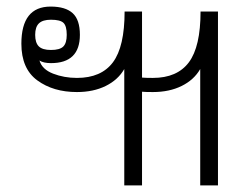

<svg xmlns="http://www.w3.org/2000/svg" viewBox="-20 -564 748 584"><path d="M358 -354Q339 -321 301.5 -302.5Q264 -284 214 -284Q142 -284 93.5 -319.5Q45 -355 45 -431Q45 -544 134 -544Q179 -544 201 -524Q223 -504 223 -458Q223 -372 135 -372Q112 -372 100 -380Q108 -353 141.5 -340Q175 -327 214 -327Q288 -327 323.5 -374.5Q359 -422 359 -529H412V-328Q424 -327 445 -327Q519 -327 554.5 -374.5Q590 -422 590 -529H643V0H589V-354Q570 -321 532.5 -302.5Q495 -284 445 -284Q423 -284 412 -285V0H358ZM183 -458Q183 -485 173 -494.5Q163 -504 135 -504Q110 -504 98.5 -493Q87 -482 87 -458Q87 -434 98 -423Q109 -412 135 -412Q162 -412 172.5 -422.5Q183 -433 183 -458Z"/></svg>

Font: Pridi ExtraLight
Style: Regular
Weight: 275
Designer: Katatrad Team
Foundry: CadsonDemak
Version: Version 1.001